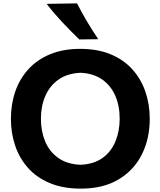

<svg xmlns="http://www.w3.org/2000/svg" viewBox="-20 -1091 940 1125"><path d="M454.1 14.2Q348.1 14.2 270.8 -18.6Q193.4 -51.3 143.1 -108.4Q92.8 -165.5 68.4 -239Q43.9 -312.5 43.9 -394Q43.9 -480.5 69.6 -554.9Q95.2 -629.4 146.5 -685.5Q197.8 -741.7 273.7 -773.2Q349.6 -804.7 449.7 -804.7Q551.8 -804.7 628.2 -772.9Q704.6 -741.2 755.4 -684.8Q806.2 -628.4 831.8 -554.2Q857.4 -480 857.4 -395Q857.4 -277.8 810.8 -185.3Q764.2 -92.8 674.1 -39.3Q584 14.2 454.1 14.2ZM451.7 -125.5Q530.8 -128.9 581.5 -166Q632.3 -203.1 656.7 -263.2Q681.2 -323.2 681.2 -395Q681.2 -471.7 655 -531Q628.9 -590.3 577.9 -625.7Q526.9 -661.1 451.7 -664.6Q374 -661.1 322.5 -624.5Q271 -587.9 245.4 -528.3Q219.7 -468.8 219.7 -395Q219.7 -322.3 244.6 -262.5Q269.5 -202.6 321 -165.8Q372.6 -128.9 451.7 -125.5ZM444.8 -859.9Q392.1 -910.6 343.5 -962.4Q294.9 -1014.2 253.4 -1068.4L431.2 -1071.3Q458.5 -1018.1 489.5 -965.8Q520.5 -913.6 555.7 -861.3Z"/></svg>

Font: Pinar DS1 Bold
Style: Regular
Weight: 700
Designer: Amin Abedi
Version: Version 3.000